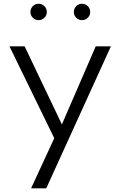

<svg xmlns="http://www.w3.org/2000/svg" viewBox="-20 -764 656 1044"><path d="M149 260 275 -12.5 31.5 -512H114L316.5 -87.5L500.5 -512H583L231.5 260ZM426 -654.5Q407.5 -654.5 394.5 -667.5Q381.5 -680.5 381.5 -699Q381.5 -717.5 394.5 -730.5Q407.5 -743.5 426 -743.5Q444.5 -743.5 457.5 -730.5Q470.5 -717.5 470.5 -699Q470.5 -680.5 457.5 -667.5Q444.5 -654.5 426 -654.5ZM190 -654.5Q171.5 -654.5 158.5 -667.5Q145.5 -680.5 145.5 -699Q145.5 -717.5 158.5 -730.5Q171.5 -743.5 190 -743.5Q208.5 -743.5 221.5 -730.5Q234.5 -717.5 234.5 -699Q234.5 -680.5 221.5 -667.5Q208.5 -654.5 190 -654.5Z"/></svg>

Font: Spartan Thin
Style: Regular
Weight: 400
Version: Version 1.004